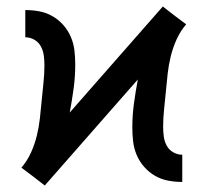

<svg xmlns="http://www.w3.org/2000/svg" viewBox="-20 -561 640 592"><path d="M118 11 82 -17 46 -44Q64 -65 75.5 -90.5Q87 -116 93.5 -142.5Q100 -169 103 -196Q106 -223 108.5 -250.5Q111 -278 114 -305.5Q117 -333 117 -360Q117 -375 115 -390Q113 -405 106 -418Q99 -431 86 -438.5Q73 -446 58 -446V-530Q80 -530 101.5 -526Q123 -522 142 -511Q161 -500 175.5 -483.5Q190 -467 198.5 -447Q207 -427 209.5 -405.5Q212 -384 212 -362Q212 -325 207 -288Q202 -251 195 -214L482 -541L518 -513L554 -486Q536 -465 524.5 -439.5Q513 -414 506.5 -387.5Q500 -361 497 -334Q494 -307 491.5 -279.5Q489 -252 486 -224.5Q483 -197 483 -170Q483 -155 485 -140Q487 -125 494 -112Q501 -99 514 -91.5Q527 -84 542 -84V0Q520 0 498.5 -4Q477 -8 458 -19Q439 -30 424.5 -46.5Q410 -63 401.5 -83Q393 -103 390.5 -124.5Q388 -146 388 -168Q388 -205 393 -242Q398 -279 405 -316Z"/></svg>

Font: Iosevka Curly Medium Extended
Style: Regular
Weight: 500
Width: 7
Monospace: yes
Designer: Belleve Invis
Foundry: Belleve Invis
Version: Version 11.1.0; ttfautohint (v1.8.3)